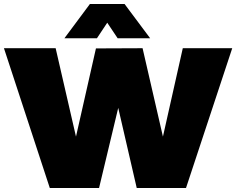

<svg xmlns="http://www.w3.org/2000/svg" viewBox="-32 -943 1185 963"><path d="M-12.2 -701.2H247.1L349.1 -257.8L449.2 -700.2L683.1 -701.2L785.2 -257.8L884.8 -701.2H1132.8L900.9 0H653.8L561 -401.9L464.8 0H217.8ZM291 -751 418.9 -922.9H592.8L721.2 -751H558.1L505.9 -829.1L454.1 -751Z"/></svg>

Font: Trueno UltraBlack
Style: Regular
Weight: 950
Designer: Julieta Ulanovsky
Foundry: Julieta Ulanovsky
Version: Version 3.001b | FøM Fix